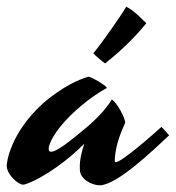

<svg xmlns="http://www.w3.org/2000/svg" viewBox="-90 -523 524 572"><path d="M252 -43C252 -57 254 -96 283 -157C283 -172 259 -216 244 -226C243 -227 242 -225 242 -225C218 -184 165 -141 165 -141C119 -103 80 -71 62 -71C57 -71 55 -74 55 -79C55 -94 71 -130 118 -177C118 -177 169 -229 227 -260C227 -260 229 -261 228 -262C223 -270 191 -289 176 -294C174 -295 173 -294 172 -294C103 -274 38 -215 38 -215C-61 -125 -70 -37 -70 -30C-70 -2 -35 27 -22 27C-20 27 -18 27 -15 26C40 8 118 -50 161 -95C145 -45 148 -28 148 -17C148 10 183 29 207 29C258 29 367 -76 414 -120C407 -128 397 -139 391 -145C368 -124 273 -40 255 -40C253 -40 252 -41 252 -43ZM346 -454C339 -459 313 -490 286 -503C273 -480 221 -405 188 -364C193 -358 217 -338 223 -334C266 -368 310 -409 346 -454Z"/></svg>

Font: Yesteryear
Style: Regular
Weight: 400
Designer: Astigmatic (AOETI)
Foundry: Astigmatic (AOETI)
Version: Version 1.000